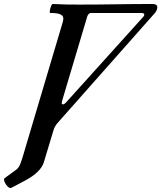

<svg xmlns="http://www.w3.org/2000/svg" viewBox="-78 -688 808 962"><path d="M-21 253Q-29 257 -39.5 246.5Q-50 236 -55.5 222Q-61 208 -54 204L5 161Q16 153 24 132.5Q32 112 39 87L234 -569Q240 -586 239 -598Q238 -610 223.5 -616.5Q209 -623 174 -623Q170 -623 171.5 -634Q173 -645 177.5 -656.5Q182 -668 186 -668Q220 -666 253.5 -665.5Q287 -665 320 -665Q412 -665 503.5 -666.5Q595 -668 686 -668Q710 -668 710 -652Q710 -634 693 -617L215 -77Q195 -56 189 -32L142 124Q127 174 49 216ZM236 -165Q245 -165 255 -177L640 -604Q645 -609 645 -615Q645 -623 630 -623H379Q365 -623 359 -605L233 -182Q231 -175 231.5 -170Q232 -165 236 -165Z"/></svg>

Font: Junicode
Style: Bold Italic
Weight: 700
Italic angle: -11°
Designer: Peter S. Baker
Version: Version 2.100; ttfautohint (v1.8.4)